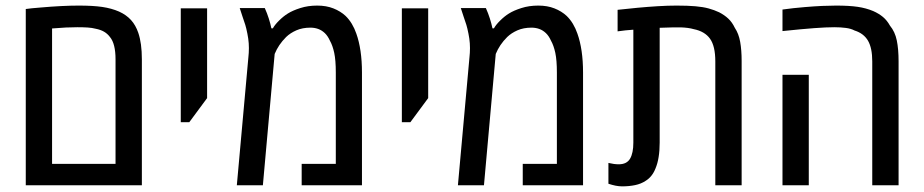

<svg xmlns="http://www.w3.org/2000/svg" viewBox="-20 -660 3290 684"><path d="M71.8 0V-627.9Q80.6 -629.4 94.2 -630.6Q107.9 -631.8 125.5 -633.3Q163.6 -636.7 198 -638.4Q232.4 -640.1 260.7 -640.1Q311 -640.1 344.2 -635.3Q377.4 -630.4 404.3 -618.7Q430.2 -606.9 446.8 -588.6Q463.4 -570.3 472.7 -543Q479 -524.4 482.2 -501Q485.4 -477.5 485.4 -448.2V0ZM165.5 -76.2H391.6V-449.2Q391.6 -476.1 386.7 -496.1Q381.8 -516.1 371.6 -528.3Q362.8 -540 350.6 -547.1Q338.4 -554.2 320.8 -557.6Q308.1 -561 292.2 -562Q276.4 -563 255.4 -563Q236.8 -563 214.8 -562Q192.9 -561 165.5 -558.6Z M624 -224.6V-630.4H717.8V-310.5L654.3 -224.6Z M823.7 0 864.7 -454.1Q865.7 -462.9 866.2 -471.7Q866.7 -480.5 866.7 -488.8Q866.7 -505.9 864.3 -522.7Q861.8 -539.6 857.4 -558.1Q856.4 -563.5 853.8 -571.5Q851.1 -579.6 848.4 -587.6Q845.7 -595.7 844.2 -600.1Q841.8 -607.9 839.1 -615.7Q836.4 -623.5 834 -631.3H923.3Q931.6 -612.8 937.5 -594.2Q943.4 -575.7 946.8 -559.1H952.1Q959 -571.8 974.4 -586.9Q989.7 -602.1 1005.4 -611.8Q1022.5 -622.6 1049.8 -631.3Q1077.1 -640.1 1109.9 -640.1Q1142.6 -640.1 1167.7 -630.1Q1192.9 -620.1 1210.9 -603.5Q1223.6 -591.3 1233.4 -575Q1243.2 -558.6 1249.5 -540Q1259.3 -512.7 1264.4 -477.8Q1269.5 -442.9 1269.5 -401.9V0H1054.7V-76.2H1176.3V-401.9Q1176.3 -445.3 1170.7 -471.7Q1165 -498 1155.3 -515.1Q1147.9 -531.7 1137.2 -542Q1126.5 -552.2 1113.5 -556.9Q1100.6 -561.5 1085.9 -561.5Q1057.6 -561.5 1035.9 -552Q1014.2 -542.5 999.5 -528.3Q985.4 -514.2 975.3 -499.3Q965.3 -484.4 958.5 -467.8L916.5 0Z M1411.6 -224.6V-630.4H1505.4V-310.5L1441.9 -224.6Z M1611.3 0 1652.3 -454.1Q1653.3 -462.9 1653.8 -471.7Q1654.3 -480.5 1654.3 -488.8Q1654.3 -505.9 1651.9 -522.7Q1649.4 -539.6 1645 -558.1Q1644 -563.5 1641.4 -571.5Q1638.7 -579.6 1636 -587.6Q1633.3 -595.7 1631.8 -600.1Q1629.4 -607.9 1626.7 -615.7Q1624 -623.5 1621.6 -631.3H1710.9Q1719.2 -612.8 1725.1 -594.2Q1731 -575.7 1734.4 -559.1H1739.7Q1746.6 -571.8 1762 -586.9Q1777.3 -602.1 1793 -611.8Q1810.1 -622.6 1837.4 -631.3Q1864.7 -640.1 1897.5 -640.1Q1930.2 -640.1 1955.3 -630.1Q1980.5 -620.1 1998.5 -603.5Q2011.2 -591.3 2021 -575Q2030.8 -558.6 2037.1 -540Q2046.9 -512.7 2052 -477.8Q2057.1 -442.9 2057.1 -401.9V0H1842.3V-76.2H1963.9V-401.9Q1963.9 -445.3 1958.3 -471.7Q1952.6 -498 1942.9 -515.1Q1935.5 -531.7 1924.8 -542Q1914.1 -552.2 1901.1 -556.9Q1888.2 -561.5 1873.5 -561.5Q1845.2 -561.5 1823.5 -552Q1801.8 -542.5 1787.1 -528.3Q1772.9 -514.2 1762.9 -499.3Q1752.9 -484.4 1746.1 -467.8L1704.1 0Z M2196.3 3.9Q2185.5 3.9 2173.1 1.5Q2160.6 -1 2147.5 -5.4V-79.6Q2167.5 -74.7 2184.1 -74.7Q2212.9 -74.7 2224.6 -94.7Q2236.3 -114.7 2236.3 -151.9V-554.2Q2222.2 -553.2 2208 -551.8Q2193.8 -550.3 2180.2 -548.3V-625Q2214.4 -628.9 2251 -632.3Q2287.6 -635.7 2323.2 -637.9Q2358.9 -640.1 2390.1 -640.1Q2430.2 -640.1 2457.5 -637.7Q2484.9 -635.3 2504.6 -629.9Q2524.4 -624.5 2542 -616.2Q2561 -606.4 2574.7 -593.5Q2588.4 -580.6 2597.7 -561Q2611.8 -540 2616.9 -510.7Q2622.1 -481.4 2622.1 -442.9V0H2528.3V-441.4Q2528.3 -495.6 2509.5 -522Q2490.7 -548.3 2451.2 -556.2Q2433.1 -561.5 2404.8 -562.5Q2392.1 -562.5 2373.3 -562.3Q2354.5 -562 2330.1 -561V-151.9Q2330.1 -124 2326.4 -100.8Q2322.8 -77.6 2314.9 -59.1Q2303.2 -29.8 2279.8 -15.6Q2263.7 -4.9 2242.4 -0.5Q2221.2 3.9 2196.3 3.9Z M3087.4 0V-441.4Q3087.4 -488.8 3072.3 -514.9Q3057.1 -541 3024.4 -551.3Q3011.7 -558.1 2993.4 -560.5Q2975.1 -563 2952.1 -563Q2924.3 -563 2881.1 -559.8Q2837.9 -556.6 2767.6 -549.3V-626Q2786.6 -628.9 2806.6 -630.9Q2826.7 -632.8 2847.7 -634.8Q2881.8 -637.7 2909.2 -638.9Q2936.5 -640.1 2958.5 -640.1Q3004.9 -640.1 3035.2 -635.7Q3065.4 -631.3 3090.8 -620.6Q3110.8 -611.8 3125.5 -599.6Q3140.1 -587.4 3150.4 -568.8Q3168.5 -546.9 3174.8 -516.1Q3181.2 -485.4 3181.2 -441.4V0ZM2767.6 0V-393.6H2861.3V0Z"/></svg>

Font: Open Sans SemiCondensed Medium
Style: Regular
Weight: 500
Width: 4
Designer: Monotype Design Team
Foundry: Monotype Imaging Inc.
Version: Version 3.000